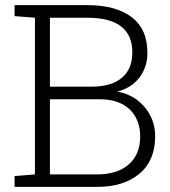

<svg xmlns="http://www.w3.org/2000/svg" viewBox="-20 -731 666 751"><path d="M360.4 0H37.1V-42.5L116.7 -48.8V-661.6L37.1 -668V-710.9H321.8Q432.6 -710.9 494.6 -664.3Q556.6 -617.7 556.6 -523.9Q556.6 -468.3 525.1 -427.5Q493.7 -386.7 438.5 -372.6Q482.4 -365.2 516.1 -340.3Q549.3 -315.4 568.1 -278.6Q586.9 -241.7 586.9 -198.2Q586.9 -102.5 525.1 -51.3Q463.4 0 360.4 0ZM321.8 -661.6H175.3V-392.1H338.9Q415 -392.1 456.3 -426.3Q497.6 -460.4 497.6 -525.9Q497.6 -661.6 321.8 -661.6ZM369.6 -342.8H175.3V-48.8H360.4Q439 -48.8 483.6 -87.9Q528.3 -127 528.3 -197.3Q528.3 -240.2 510.3 -272.9Q492.2 -306.2 456.5 -324.5Q420.9 -342.8 369.6 -342.8Z"/></svg>

Font: Battambang Light
Style: Regular
Weight: 300
Designer: Danh Hong
Version: Version 8.002; ttfautohint (v1.8.3)